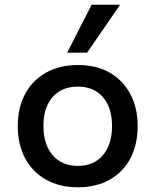

<svg xmlns="http://www.w3.org/2000/svg" viewBox="-20 -780 655 809"><path d="M308 9Q231 9 174 -23Q117 -55 86 -113Q55 -171 55 -249Q55 -327 86 -384.5Q117 -442 174 -474Q231 -506 308 -506Q386 -506 442 -474Q498 -442 529 -384Q560 -326 560 -249Q560 -171 529.5 -113Q499 -55 442.5 -23Q386 9 308 9ZM308 -81Q375 -81 413.5 -126Q452 -171 452 -249Q452 -327 413.5 -371Q375 -415 308 -415Q240 -415 201.5 -371Q163 -327 163 -249Q163 -171 202 -126Q241 -81 308 -81ZM263 -558 366 -760H486L347 -558Z"/></svg>

Font: Nunito Sans 8pt SemiBold
Style: Regular
Weight: 600
Version: Version 3.101;gftools[0.9.27]